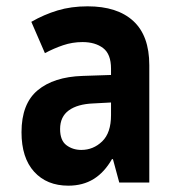

<svg xmlns="http://www.w3.org/2000/svg" viewBox="-20 -577 540 607"><path d="M196 10Q128 10 88 -34Q48 -78 48 -159Q48 -249 99 -291.5Q150 -334 241 -337L331 -340V-360Q331 -406 306 -425Q281 -444 241 -444Q209 -444 179.5 -434Q150 -424 122 -409L79 -508Q119 -531 162 -544Q205 -557 257 -557Q351 -557 401.5 -510.5Q452 -464 452 -371V0H357L337 -74H334Q310 -32 276 -11Q242 10 196 10ZM237 -103Q275 -103 303 -130Q331 -157 331 -213V-253L275 -250Q225 -248 197.5 -228Q170 -208 170 -169Q170 -133 190 -118Q210 -103 237 -103Z"/></svg>

Font: Noto Sans Mono ExtraCondensed
Style: Bold
Weight: 700
Width: 2
Designer: Monotype Design Team
Foundry: Monotype Imaging Inc.
Version: Version 2.014